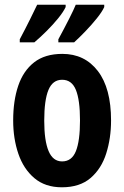

<svg xmlns="http://www.w3.org/2000/svg" viewBox="-20 -786 528 816"><path d="M452 -274Q452 -199 431.5 -134Q411 -69 365 -29.5Q319 10 243 10Q172 10 126 -29Q80 -68 58 -132.5Q36 -197 36 -274Q36 -358 57.5 -421.5Q79 -485 125 -521Q171 -557 245 -557Q340 -557 396 -484Q452 -411 452 -274ZM168 -273Q168 -188 186.5 -144Q205 -100 244 -100Q285 -100 302.5 -143.5Q320 -187 320 -274Q320 -361 302.5 -404Q285 -447 244 -447Q204 -447 186 -404Q168 -361 168 -273ZM423 -756Q414 -736 391.5 -708Q369 -680 342.5 -652.5Q316 -625 295 -606H228V-619Q253 -665 273.5 -705.5Q294 -746 302 -766H423ZM259 -756Q249 -735 227.5 -708.5Q206 -682 179 -655Q152 -628 126 -606H64V-619Q89 -666 108.5 -705.5Q128 -745 138 -766H259Z"/></svg>

Font: Noto Sans Lao ExtraCondensed
Style: Bold
Weight: 700
Width: 2
Designer: Monotype Design Team
Foundry: Monotype Imaging Inc.
Version: Version 2.003; ttfautohint (v1.8.4.7-5d5b)